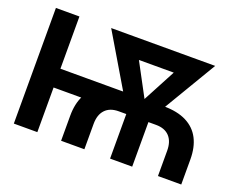

<svg xmlns="http://www.w3.org/2000/svg" viewBox="-115 -932 1399 1135"><g transform="rotate(20 584.5 -364.0)"><path d="M356.9 0V-157.7Q356.9 -233.9 384.8 -287.8Q412.6 -341.8 469.5 -370.6Q526.4 -399.4 612.8 -399.4H856.9Q943.4 -399.4 1000.2 -370.6Q1057.1 -341.8 1085 -287.8Q1112.8 -233.9 1112.8 -157.7V0H966.3V-159.2Q966.3 -217.3 936.8 -248.8Q907.2 -280.3 852.5 -280.3H617.2Q562.5 -280.3 533 -248.8Q503.4 -217.3 503.4 -159.2V0ZM59.6 0V-727.5H207.5V0ZM177.7 -280.8V-398.9H642.1V-280.8ZM665 0V-341.3H804.2V0ZM675.8 -274.9 407.2 -727.5H561L764.2 -347.7L751 -274.9ZM716.3 -274.9 709.5 -351.1 909.2 -727.5H1061.5L792 -274.9ZM513.7 -606.4V-727.5H953.1V-606.4Z"/></g></svg>

Font: Inter 24pt
Style: Bold
Weight: 700
Designer: Rasmus Andersson
Foundry: rsms
Version: Version 4.001;git-66647c0bb